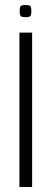

<svg xmlns="http://www.w3.org/2000/svg" viewBox="-20 -751 208 771"><path d="M58 -620H109V0H58ZM83 -682Q65 -682 62 -688Q59 -694 59 -706Q59 -719 62 -725Q65 -731 82 -731Q100 -731 103 -725Q106 -719 106 -706Q106 -694 103 -688Q100 -682 83 -682Z"/></svg>

Font: Smooch Sans Thin
Style: Regular
Weight: 400
Version: Version 1.010